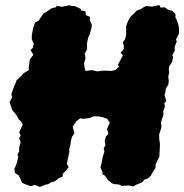

<svg xmlns="http://www.w3.org/2000/svg" viewBox="-20 -713 730 761"><path d="M119 20 101 25 75 15 68 12 60 -6 54 -18 39 -28 37 -43 45 -62 53 -92 49 -99 56 -114V-129L62 -149L56 -165L62 -176L56 -189L70 -219L64 -231L54 -240L45 -257L29 -276L24 -291L18 -308L28 -327L25 -340L30 -354L36 -372L41 -381L45 -394L65 -413L74 -423L94 -435V-446L98 -477L112 -496L101 -515L110 -523L114 -540L106 -557V-572L111 -601L119 -624L133 -631L142 -644L153 -660L167 -668L184 -680L201 -684L205 -690L226 -686L254 -692L264 -690L279 -688L301 -677L300 -672L319 -668L320 -653L337 -646L336 -633L344 -614L342 -599L335 -576L329 -562L325 -542V-517L316 -501L319 -483L313 -462L316 -440L319 -432L345 -435L367 -430L385 -433H398L420 -432L437 -435L452 -449L447 -456L467 -493L458 -505L470 -517L471 -530L467 -546L476 -558L480 -574V-608L483 -619L491 -636L500 -650L511 -659L520 -670L538 -677L549 -684L559 -689L583 -687L612 -693L616 -683L633 -684L647 -674L663 -670L676 -656L675 -644L679 -638L686 -618L690 -600L689 -579L677 -555L681 -549L673 -530L672 -510L663 -495L666 -487L662 -467L651 -451L649 -438L651 -426L647 -411L649 -391L647 -378L637 -361L636 -349L632 -337L639 -313L631 -303L634 -292L627 -272L628 -258L623 -244L618 -228L620 -211L618 -202L611 -181V-163L614 -142L613 -118L612 -103V-93L597 -62L596 -47L586 -32L578 -17L567 -6L553 -1L543 10L518 20L510 26L490 22L462 24L451 18L435 17L424 14L408 1L397 -16L386 -22V-32L378 -49L383 -68L387 -91L394 -112L391 -126L398 -137L395 -156L400 -172L410 -183L404 -201L415 -227L405 -242L389 -248L376 -251L362 -252H352L334 -245L310 -242L298 -244L284 -234L277 -224L268 -212L275 -185L265 -170L261 -154L259 -139L254 -120L255 -111L252 -98L245 -63L252 -51L243 -39L229 -24L228 -13L213 -7L197 6L181 10L171 17L160 19L138 28Z"/></svg>

Font: Winky Rough Black
Style: Italic
Weight: 900
Italic angle: -8.97852°
Designer: Simon Atzbach
Foundry: typofactur
Version: Version 1.206; ttfautohint (v1.8.4.7-5d5b)